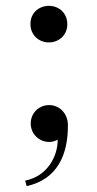

<svg xmlns="http://www.w3.org/2000/svg" viewBox="-20 -470 331 656"><path d="M147 -325C180 -325 210 -349 210 -387C210 -427 180 -450 147 -450C114 -450 84 -427 84 -388C84 -349 114 -325 147 -325ZM66 147 71 166C175 143 213 60 212 -44C211 -84 182 -111 148 -111C113 -111 85 -84 85 -48C85 -12 114 15 148 15C159 15 169 12 177 7C178 62 143 132 66 147Z"/></svg>

Font: Sprat Condensed Medium
Style: Regular
Weight: 500
Width: 3
Designer: Ethan Nakache
Foundry: Collletttivo
Version: Version 2.000;Glyphs 3.2 (3217)